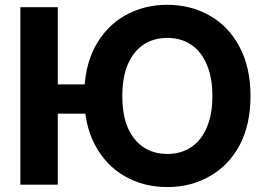

<svg xmlns="http://www.w3.org/2000/svg" viewBox="-20 -757 1097 787"><path d="M216.8 -727.5Q216.8 -545.9 216.8 0Q178.7 0 63.5 0Q63.5 -181.6 63.5 -727.5Q101.6 -727.5 216.8 -727.5ZM373 -411.1Q373 -380.9 373 -291Q315.4 -291 140.6 -291Q140.6 -321.3 140.6 -411.1Q199.2 -411.1 373 -411.1ZM1006.8 -363.3Q1006.8 -245.1 961.9 -161.1Q917 -78.1 838.9 -34.2Q761.7 9.8 666 9.8Q569.3 9.8 492.2 -34.2Q415 -78.1 370.1 -161.1Q325.2 -245.1 325.2 -363.3Q325.2 -482.4 370.1 -566.4Q415 -649.4 492.2 -693.4Q569.3 -737.3 666 -737.3Q761.7 -737.3 838.9 -693.4Q917 -649.4 960.9 -566.4Q1006.8 -482.4 1006.8 -363.3ZM850.6 -363.3Q850.6 -440.4 827.1 -493.2Q804.7 -546.9 762.7 -574.2Q721.7 -601.6 666 -601.6Q610.4 -601.6 568.4 -574.2Q527.3 -546.9 503.9 -493.2Q481.4 -440.4 481.4 -363.3Q481.4 -286.1 503.9 -233.4Q527.3 -180.7 568.4 -153.3Q610.4 -126 666 -126Q721.7 -126 762.7 -153.3Q804.7 -180.7 827.1 -233.4Q850.6 -286.1 850.6 -363.3Z"/></svg>

Font: DeepSea
Style: Bold
Weight: 700
Designer: Stem
Version: Version 3.019;git-0a5106e0b